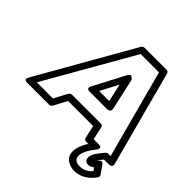

<svg xmlns="http://www.w3.org/2000/svg" viewBox="-313 -918 1338 1338"><g transform="rotate(45 356.0 -249.0)"><path d="M-65.9 -9.8 334 -710.9Q344.2 -726.1 359.9 -726.1H574.2Q589.4 -726.1 595.2 -710.9L782.2 -9.8Q782.7 -8.3 783.4 -6.1Q784.2 -3.9 783.9 2.2Q783.7 8.3 781.7 12.9Q779.8 17.6 772.7 21.2Q765.6 24.9 753.9 24.9H708Q684.6 52.7 676.8 67.9Q683.1 61.5 684.1 60.1L685.5 58.6Q687 56.6 688.5 54.9Q689.9 53.2 692.9 51.3Q695.8 49.3 698.2 47.9Q700.7 46.4 704.1 45.9Q707.5 45.4 710.9 46.1Q714.4 46.9 718 49.6Q721.7 52.2 725.1 57.1L766.1 116.2Q775.4 128.4 765.1 144Q736.8 184.1 698 206.1Q659.2 228 617.2 228Q597.7 228 579.1 222.4Q560.5 216.8 543.9 205.1Q527.3 193.4 519 170.9Q510.7 148.4 515.1 118.2Q521.5 75.2 554.2 24.9H532.2Q524.9 24.9 518.8 20.3Q512.7 15.6 511.2 8.8L490.2 -86.9H243.2L191.9 8.8Q183.6 24.9 166 24.9H-47.9Q-47.9 24.4 -51.8 25.1Q-55.7 25.9 -60.5 23.9Q-65.4 22 -69.1 19.3Q-72.8 16.6 -72.5 8.8Q-72.3 1 -65.9 -9.8ZM-2.9 -24.9H155.8L207 -121.1Q215.8 -137.2 232.9 -137.2H515.1Q522.5 -137.2 528.6 -132.6Q534.7 -127.9 536.1 -121.1L557.1 -24.9H606Q619.1 -24.9 625.7 -21Q632.3 -17.1 632.1 -11.2Q631.8 -5.4 629.6 0.5Q627.4 6.3 624 10.3L621.1 14.2Q571.8 73.7 564.9 118.2Q556.2 178.2 624 178.2Q675.3 178.2 713.9 133.8L698.2 111.8Q679.2 128.9 655.8 128.9Q640.1 128.9 630.9 121.1Q616.7 108.4 620.1 85Q622.6 64.9 637.2 42.5Q651.9 20 680.2 -14.2Q689 -24.9 702.1 -24.9H724.1L549.8 -675.8H369.1ZM285.2 -272.9 404.8 -502Q411.6 -514.6 418.9 -519.3Q426.3 -523.9 431.9 -521.5Q437.5 -519 442.4 -514.9Q447.3 -510.7 449.7 -506.3L452.1 -502L502.9 -272.9Q504.9 -262.2 502.9 -255.4Q501 -248.5 496.1 -245.1Q491.2 -241.7 486.3 -240.2Q481.4 -238.8 477.5 -238.8H474.1H303.2Q285.6 -238.8 281.2 -247.3Q276.9 -255.9 281.2 -264.6ZM347.2 -289.1H445.8L416 -421.9Z"/></g></svg>

Font: Trueno ExtraBold Outline
Style: Italic
Weight: 800
Width: 6
Designer: Julieta Ulanovsky
Foundry: Julieta Ulanovsky
Version: Version 3.001b | FøM Fix